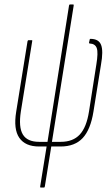

<svg xmlns="http://www.w3.org/2000/svg" viewBox="-20 -660 503 865"><path d="M164 185Q160 185 161 180L190 0H156Q94 0 67 -39Q40 -78 53 -157L104 -474Q105 -479 109 -479H122Q127 -479 125 -474L74 -158Q63 -87 83 -54Q103 -21 156 -21H194L291 -635Q292 -640 295 -640H309Q313 -640 312 -635L214 -21H254Q309 -21 339.5 -54Q370 -87 381 -158L414 -369Q423 -423 416 -443Q409 -463 384 -464Q381 -464 381 -468L384 -481Q384 -485 387 -485Q425 -485 435.5 -457.5Q446 -430 435 -369L401 -157Q388 -76 352.5 -38Q317 0 253 0H211L182 180Q181 185 178 185Z"/></svg>

Font: Sofia Sans Extra Condensed Thin
Style: Italic
Weight: 250
Italic angle: -9°
Version: Version 4.100